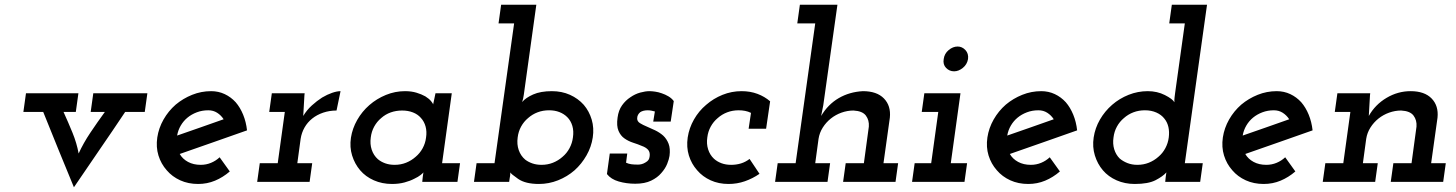

<svg xmlns="http://www.w3.org/2000/svg" viewBox="-20 -770 6166 813"><path d="M90 -375 79 -296H163Q195 -216 227.5 -136.5Q260 -57 293 23Q347 -57 401.5 -136Q456 -215 510 -296H593L604 -375H375L364 -296H424Q392 -252 362.5 -208Q333 -164 313 -120Q305 -164 287 -208Q269 -252 249 -296H301L312 -375Z M862 -303Q883 -303 899.5 -292.5Q916 -282 927 -265Q878 -248 829 -230.5Q780 -213 730 -196Q734 -219 745.5 -238.5Q757 -258 774 -272Q791 -286 813.5 -294.5Q836 -303 862 -303ZM1026 -218Q1022 -254 1009.5 -284.5Q997 -315 978 -337Q958 -359 931.5 -371.5Q905 -384 874 -384Q832 -384 793.5 -368.5Q755 -353 724 -327Q693 -300 672.5 -264Q652 -228 646 -188Q640 -147 651 -111.5Q662 -76 686 -49Q709 -22 743 -6.5Q777 9 819 9Q857 9 890.5 -5Q924 -19 953 -44Q942 -59 931.5 -74Q921 -89 910 -104Q894 -89 873.5 -80.5Q853 -72 830 -72Q799 -72 776 -84.5Q753 -97 741 -118Q813 -143 884 -168Q955 -193 1026 -218Z M1080 -79 1069 0H1291L1302 -79H1239L1253 -182Q1257 -208 1269.5 -230Q1282 -252 1302 -268Q1322 -284 1348.5 -293Q1375 -302 1405 -302L1422 -384Q1407 -384 1386.5 -377Q1366 -370 1344 -357Q1322 -343 1300.5 -323.5Q1279 -304 1264 -279Q1266 -303 1266.5 -322.5Q1267 -342 1269 -366L1270 -375H1131L1120 -296H1186L1156 -79Z M1466 -187Q1460 -147 1471 -111.5Q1482 -76 1505 -49Q1528 -22 1563 -6.5Q1598 9 1640 9Q1669 9 1693 2.5Q1717 -4 1734 -13Q1751 -21 1761 -29Q1771 -37 1773 -40Q1772 -35 1771.5 -31Q1771 -27 1770 -20L1768 0H1917L1928 -79H1852L1893 -375H1824Q1822 -363 1819 -351Q1816 -339 1814 -328Q1814 -331 1805.5 -341.5Q1797 -352 1781 -362Q1765 -371 1743.5 -377.5Q1722 -384 1695 -384Q1653 -384 1614 -368Q1575 -352 1544 -325Q1513 -298 1492.5 -262Q1472 -226 1466 -187ZM1550 -188Q1553 -213 1564.5 -234Q1576 -255 1594 -270Q1612 -286 1634.5 -294Q1657 -302 1683 -302Q1708 -302 1728.5 -294Q1749 -286 1762 -271Q1776 -256 1782 -234.5Q1788 -213 1784 -187Q1781 -163 1769.5 -142Q1758 -121 1740 -106Q1722 -90 1699.5 -81Q1677 -72 1651 -72Q1629 -72 1611 -78.5Q1593 -85 1580 -96Q1562 -112 1554 -136Q1546 -160 1550 -188Z M2136 0 2138 -14Q2139 -19 2140 -26Q2141 -33 2141 -40Q2143 -34 2174 -12.5Q2205 9 2262 9Q2304 9 2343 -6.5Q2382 -22 2413 -49Q2443 -76 2463.5 -112Q2484 -148 2490 -188Q2496 -228 2485.5 -263.5Q2475 -299 2452 -326Q2428 -353 2393.5 -368.5Q2359 -384 2317 -384Q2269 -384 2237.5 -370Q2206 -356 2191 -338Q2193 -344 2195 -352Q2197 -360 2198 -369L2251 -750H2102L2091 -671H2157L2074 -79H1998L1987 0ZM2406 -188Q2403 -164 2391.5 -142.5Q2380 -121 2362 -106Q2344 -90 2321.5 -81Q2299 -72 2273 -72Q2252 -72 2234.5 -78Q2217 -84 2204 -94Q2185 -110 2176.5 -134.5Q2168 -159 2172 -188Q2175 -213 2186.5 -234Q2198 -255 2216 -270Q2234 -286 2256.5 -294.5Q2279 -303 2305 -303Q2329 -303 2348.5 -295.5Q2368 -288 2382 -274Q2397 -259 2403.5 -237Q2410 -215 2406 -188Z M2550 -33Q2567 -11 2600 -1.5Q2633 8 2670 8Q2710 8 2737 -5Q2764 -18 2780 -37Q2797 -56 2805 -76Q2813 -96 2815 -110Q2819 -141 2811 -161.5Q2803 -182 2788 -196Q2773 -209 2754.5 -218Q2736 -227 2719 -234Q2702 -241 2690 -248.5Q2678 -256 2678 -268Q2678 -277 2681.5 -283.5Q2685 -290 2691 -295Q2697 -299 2705 -301Q2713 -303 2723 -303Q2730 -303 2738 -301.5Q2746 -300 2753 -298L2746 -255H2820L2833 -342Q2824 -354 2810.5 -362Q2797 -370 2782 -375Q2768 -380 2754 -382Q2740 -384 2730 -384Q2713 -384 2691 -378Q2669 -372 2649 -358Q2629 -345 2614 -324Q2599 -303 2595 -272Q2590 -237 2599 -216Q2608 -195 2624 -184Q2641 -172 2661.5 -165.5Q2682 -159 2698 -152Q2715 -146 2724 -136Q2733 -126 2731 -109Q2730 -99 2726 -93Q2722 -87 2713 -82Q2705 -77 2697 -75Q2689 -73 2682 -73Q2665 -73 2653.5 -74.5Q2642 -76 2631 -81L2636 -120H2562Z M3196 -34 3154 -97Q3137 -84 3117.5 -78Q3098 -72 3076 -72Q3053 -72 3034.5 -79Q3016 -86 3003 -98Q2986 -114 2978.5 -137.5Q2971 -161 2975 -188Q2978 -213 2989.5 -234Q3001 -255 3019 -270Q3037 -286 3059.5 -294.5Q3082 -303 3108 -303Q3122 -303 3135 -300.5Q3148 -298 3160 -292L3150 -225H3224L3241 -341Q3218 -361 3187.5 -372.5Q3157 -384 3120 -384Q3078 -384 3039.5 -368.5Q3001 -353 2970 -326Q2939 -300 2918.5 -264Q2898 -228 2892 -188Q2886 -147 2897 -111.5Q2908 -76 2932 -49Q2955 -22 2989 -6.5Q3023 9 3065 9Q3101 9 3134 -2.5Q3167 -14 3196 -34Z M3561 -79 3550 0H3772L3783 -79H3721L3748 -272Q3753 -322 3723 -353Q3693 -384 3634 -384Q3577 -381 3531.5 -354.5Q3486 -328 3457 -279L3466 -324L3526 -750H3367L3356 -671H3432L3349 -79H3273L3262 0H3484L3495 -79H3432L3446 -182Q3450 -208 3464 -230Q3478 -252 3498 -268Q3518 -284 3543 -293Q3568 -302 3594 -302Q3632 -300 3646.5 -280.5Q3661 -261 3659 -234L3638 -79Z M3853 -79 3842 0H4064L4075 -79H4006L4047 -375H3894L3883 -296H3953L3923 -79ZM3976 -520Q3972 -497 3986 -482.5Q4000 -468 4020 -468Q4039 -468 4057 -482.5Q4075 -497 4079 -520Q4082 -543 4068 -558Q4054 -573 4035 -573Q4015 -573 3997 -558Q3979 -543 3976 -520Z M4377 -303Q4398 -303 4414.5 -292.5Q4431 -282 4442 -265Q4393 -248 4344 -230.5Q4295 -213 4245 -196Q4249 -219 4260.5 -238.5Q4272 -258 4289 -272Q4306 -286 4328.5 -294.5Q4351 -303 4377 -303ZM4541 -218Q4537 -254 4524.5 -284.5Q4512 -315 4493 -337Q4473 -359 4446.5 -371.5Q4420 -384 4389 -384Q4347 -384 4308.5 -368.5Q4270 -353 4239 -327Q4208 -300 4187.5 -264Q4167 -228 4161 -188Q4155 -147 4166 -111.5Q4177 -76 4201 -49Q4224 -22 4258 -6.5Q4292 9 4334 9Q4372 9 4405.5 -5Q4439 -19 4468 -44Q4457 -59 4446.5 -74Q4436 -89 4425 -104Q4409 -89 4388.5 -80.5Q4368 -72 4345 -72Q4314 -72 4291 -84.5Q4268 -97 4256 -118Q4328 -143 4399 -168Q4470 -193 4541 -218Z M4916 -20 4914 0H5062L5073 -79H4997L5091 -750H4942L4931 -671H4997L4956 -377Q4955 -369 4953.5 -357Q4952 -345 4953 -337Q4945 -351 4912.5 -367.5Q4880 -384 4840 -384Q4798 -384 4759 -368.5Q4720 -353 4689 -326Q4658 -299 4637.5 -263.5Q4617 -228 4611 -188Q4605 -148 4616 -112Q4627 -76 4650 -49Q4673 -22 4708 -6.5Q4743 9 4785 9Q4842 9 4873 -7Q4904 -23 4919 -40Q4918 -35 4917.5 -31Q4917 -27 4916 -20ZM4695 -188Q4698 -213 4709.5 -234Q4721 -255 4739 -270Q4757 -286 4779.5 -294.5Q4802 -303 4828 -303Q4855 -303 4876.5 -293.5Q4898 -284 4911 -267Q4923 -252 4927.5 -232Q4932 -212 4929 -188Q4926 -164 4914.5 -142.5Q4903 -121 4885 -106Q4867 -90 4844.5 -81Q4822 -72 4796 -72Q4773 -72 4754 -79.5Q4735 -87 4721 -99Q4705 -115 4698 -138Q4691 -161 4695 -188Z M5374 -303Q5395 -303 5411.5 -292.5Q5428 -282 5439 -265Q5390 -248 5341 -230.5Q5292 -213 5242 -196Q5246 -219 5257.5 -238.5Q5269 -258 5286 -272Q5303 -286 5325.5 -294.5Q5348 -303 5374 -303ZM5538 -218Q5534 -254 5521.5 -284.5Q5509 -315 5490 -337Q5470 -359 5443.5 -371.5Q5417 -384 5386 -384Q5344 -384 5305.5 -368.5Q5267 -353 5236 -327Q5205 -300 5184.5 -264Q5164 -228 5158 -188Q5152 -147 5163 -111.5Q5174 -76 5198 -49Q5221 -22 5255 -6.5Q5289 9 5331 9Q5369 9 5402.5 -5Q5436 -19 5465 -44Q5454 -59 5443.5 -74Q5433 -89 5422 -104Q5406 -89 5385.5 -80.5Q5365 -72 5342 -72Q5311 -72 5288 -84.5Q5265 -97 5253 -118Q5325 -143 5396 -168Q5467 -193 5538 -218Z M5880 -79 5869 0H6091L6102 -79H6040L6067 -272Q6072 -322 6042 -353Q6012 -384 5953 -384Q5899 -384 5851 -355.5Q5803 -327 5776 -279Q5778 -303 5778.5 -322.5Q5779 -342 5781 -366L5782 -375H5643L5632 -296H5698L5668 -79H5592L5581 0H5803L5814 -79H5751L5765 -182Q5769 -208 5783 -230Q5797 -252 5817 -268Q5837 -284 5862 -293Q5887 -302 5913 -302Q5951 -300 5965.5 -280.5Q5980 -261 5978 -234L5957 -79Z"/></svg>

Font: Josefin Slab Thin
Style: Bold Italic
Weight: 700
Italic angle: -12°
Version: Version 2.000